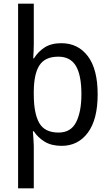

<svg xmlns="http://www.w3.org/2000/svg" viewBox="-20 -780 599 1040"><path d="M509 -269Q509 -133 456 -61.5Q403 10 314 10Q259 10 222 -12.5Q185 -35 163 -69H158Q159 -55 161 -30Q163 -5 163 10V240H78V-760H163V-539Q163 -522 162 -501Q161 -480 160 -464H164Q187 -501 222.5 -523.5Q258 -546 312 -546Q403 -546 456 -475.5Q509 -405 509 -269ZM421 -269Q421 -373 391 -423Q361 -473 296 -473Q225 -473 194.5 -427.5Q164 -382 163 -287V-268Q163 -166 192.5 -114Q222 -62 297 -62Q364 -62 392.5 -118.5Q421 -175 421 -269Z"/></svg>

Font: Noto Sans Khmer SemiCondensed
Style: Regular
Weight: 400
Width: 4
Designer: Danh Hong and the Monotype Design Team
Foundry: Monotype Imaging Inc.
Version: Version 2.004; ttfautohint (v1.8.4.7-5d5b)